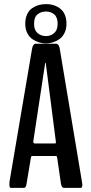

<svg xmlns="http://www.w3.org/2000/svg" viewBox="-20 -915 441 935"><path d="M204.1 -739.3Q227.5 -739.3 244.1 -754.2Q260.7 -769 260.7 -799.3Q260.7 -831.1 243.9 -845Q227.1 -858.9 204.1 -858.9Q179.7 -858.9 162.6 -845Q145.5 -831.1 146 -799.3Q145.5 -769 162.6 -754.2Q179.7 -739.3 204.1 -739.3ZM204.1 -703.6Q187.5 -703.6 170.9 -708.5Q154.3 -713.4 138.4 -723.9Q122.6 -734.4 112.8 -753.9Q103 -773.4 103 -799.3Q103 -826.2 112.3 -845.7Q121.6 -865.2 137 -875.5Q152.3 -885.7 168.9 -890.4Q185.5 -895 204.1 -895Q218.3 -895 231.4 -892.3Q244.6 -889.6 258.1 -882.8Q271.5 -876 281.5 -865.5Q291.5 -855 297.6 -837.9Q303.7 -820.8 303.7 -799.3Q303.7 -773.4 293.9 -753.9Q284.2 -734.4 268.6 -723.9Q252.9 -713.4 236.6 -708.5Q220.2 -703.6 204.1 -703.6ZM33.2 0Q25.9 0 25.9 -14.2V-22.5Q25.9 -28.8 26.4 -30.8L136.2 -677.7Q140.1 -701.2 154.3 -702.1H253.4Q267.1 -701.2 271 -677.7L378.9 -30.8Q378.9 -29.3 379.6 -25.4Q380.4 -21.5 380.6 -18.6Q380.9 -15.6 380.9 -13.7Q380.9 0 372.6 0H292Q280.3 0 276.9 -20L258.8 -144.5Q257.3 -155.3 253.4 -155.3H135.3Q131.8 -155.3 129.9 -144L109.4 -20.5Q107.4 -8.3 104.5 -4.2Q101.6 0 95.7 0ZM149.4 -216.3H249Q252.4 -216.3 252.4 -225.1Q252.4 -228 251.5 -229.5L203.1 -606Q202.6 -609.4 201.7 -609.4Q200.2 -609.4 199.7 -606.4L142.6 -230Q142.1 -226.6 142.1 -225.6Q142.1 -216.3 149.4 -216.3Z"/></svg>

Font: BenchNine
Style: Bold
Weight: 700
Version: Version 1 ; ttfautohint (v0.92.18-e454-dirty) -l 8 -r 50 -G 